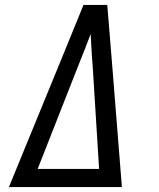

<svg xmlns="http://www.w3.org/2000/svg" viewBox="-20 -755 640 775"><path d="M16 0 217 -490 317 -735H413L433 -490L472 0ZM132 -73H380L354 -490Q351 -522 349.5 -554Q348 -586 346 -618Q334 -586 321.5 -554Q309 -522 296 -490Z"/></svg>

Font: Iosevka Etoile
Style: Italic
Weight: 400
Italic angle: -9°
Designer: Belleve Invis
Foundry: Belleve Invis
Version: Version 22.1.2; ttfautohint (v1.8.4)